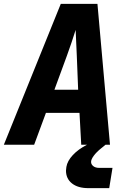

<svg xmlns="http://www.w3.org/2000/svg" viewBox="-39 -750 659 995"><path d="M544 120 527 225H419Q365 225 334 200.5Q303 176 303 134Q303 129 305 115Q310 84 338.5 53.5Q367 23 412 0H382L373 -165H199L138 0H-19L276 -730H466L531 0H508L486 18Q461 38 447 57Q433 76 433 89Q433 102 444.5 111Q456 120 475 120ZM243 -285H366L359 -461L353 -595Q332 -528 308 -462Z"/></svg>

Font: JetBrains Mono Extra Bold
Style: Italic
Weight: 800
Italic angle: -9°
Monospace: yes
Designer: Philipp Nurullin, Konstantin Bulenkov
Foundry: JetBrains
Version: 2.002